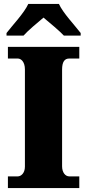

<svg xmlns="http://www.w3.org/2000/svg" viewBox="-20 -951 440 971"><path d="M13 -784V-771H99C119 -794 171 -838 200 -862C228 -839 285 -791 303 -771H388V-784C359 -822 298 -886 278 -931H123C103 -886 42 -822 13 -784ZM20 0H381V-59H330C311 -59 294 -78 294 -110V-599C294 -639 307 -655 330 -655H381V-714H20V-655H70C86 -655 106 -639 106 -600V-108C106 -75 86 -59 70 -59H20Z"/></svg>

Font: Noto Serif Tamil SemiCondensed Black
Style: Italic
Weight: 900
Width: 4
Italic angle: -12°
Designer: Indian Type Foundry, Tom Grace, and the Monotype Design Team
Foundry: Monotype Imaging Inc.
Version: Version 2.003